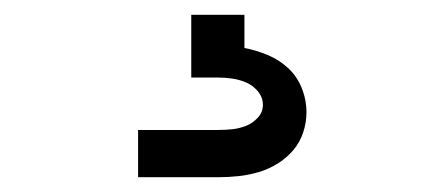

<svg xmlns="http://www.w3.org/2000/svg" viewBox="-20 -20 590 260"><path d="M167 220V156H275Q285 156 294.5 155Q304 154 313 150.5Q322 147 329 139.5Q336 132 336 122Q336 112 329.5 104Q323 96 314 92Q305 88 295 86.5Q285 85 275 85H239V0H311V45Q327 48 342.5 54.5Q358 61 370 72Q382 83 388.5 99Q395 115 395 132Q395 146 390.5 159.5Q386 173 377 183.5Q368 194 356 201.5Q344 209 330.5 213Q317 217 303 218.5Q289 220 275 220Z"/></svg>

Font: Lode
Style: Regular
Weight: 400
Monospace: yes
Designer: Belleve Invis
Foundry: Belleve Invis
Version: Version 29.2.0; ttfautohint (v1.8.3)